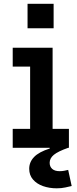

<svg xmlns="http://www.w3.org/2000/svg" viewBox="-20 -802 419 1042"><path d="M265.5 -102.5H354V0H49V-102.5H143.5V-440.5H49V-543H265.5ZM129.5 -781.5H271V-648.5H129.5ZM350 120 369 207.5Q356.5 210.5 335.2 215.2Q314 220 288 220Q247.5 220 213.5 208Q179.5 196 159 172.2Q138.5 148.5 138.5 114Q138.5 77.5 165 50Q191.5 22.5 250 4V-34L350.5 0Q295 19.5 272.2 38.2Q249.5 57 249.5 81.5Q249.5 102 263.2 114.5Q277 127 304 127Q316.5 127 328.2 124.8Q340 122.5 350 120Z"/></svg>

Font: Hepta Slab ExtraLight SemiBold
Style: Regular
Weight: 600
Version: Version 1.102